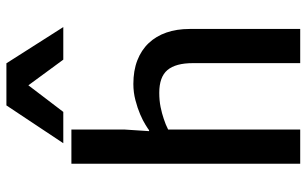

<svg xmlns="http://www.w3.org/2000/svg" viewBox="-196 -746 943 590"><g transform="rotate(-90 275.0 -451.5)"><path d="M66.4 -703.1H171.4V-539.1L166.5 -464.4H169.4Q172.9 -467.3 185.8 -475.3Q198.7 -483.4 218 -491.7Q237.3 -500 261.5 -506.3Q285.6 -512.7 311.5 -512.7Q352.5 -512.7 384 -500.5Q415.5 -488.3 437 -465.6Q458.5 -442.9 469.5 -411.1Q480.5 -379.4 480.5 -339.8V0H375.5V-329.6Q375.5 -382.8 354.2 -408Q333 -433.1 284.2 -433.1Q260.7 -433.1 240.5 -429Q220.2 -424.8 204.6 -419.4Q186.5 -413.6 171.4 -405.8V0H66.4ZM245.6 -902.8H375L486.3 -728H386.2L307.6 -835H307.1Q287.1 -808.6 266.4 -781.5Q245.6 -754.4 225.6 -728H129.4Z"/></g></svg>

Font: Basic
Style: Regular
Weight: 400
Designer: Magnus Gaarde
Foundry: Magnus Gaarde
Version: Version 1.003; ttfautohint (v1.1) -l 6 -r 16 -G 0 -x 16 -D l